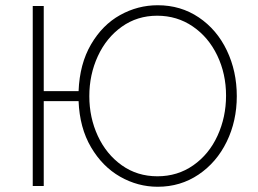

<svg xmlns="http://www.w3.org/2000/svg" viewBox="-20 -708 986 733"><path d="M147 -685V-360H280Q284 -464 327.5 -538.5Q371 -613 438.5 -650.5Q506 -688 582 -688Q670 -688 739 -641.5Q808 -595 846 -515.5Q884 -436 884 -341Q884 -246 845.5 -167Q807 -88 738 -41.5Q669 5 582 5Q506 5 438.5 -33.5Q371 -72 327.5 -146Q284 -220 280 -322H147V2H105V-685ZM580 -648Q504 -648 445 -606Q386 -564 353.5 -493.5Q321 -423 321 -341Q321 -259 353.5 -189Q386 -119 445 -77Q504 -35 581 -35Q658 -35 718 -77Q778 -119 810.5 -190Q843 -261 843 -343Q843 -426 809.5 -496Q776 -566 716 -607Q656 -648 580 -648Z"/></svg>

Font: Bellota Light
Style: Regular
Weight: 300
Designer: Kemie Guaida
Foundry: Kemie Guaida
Version: Version 4.001